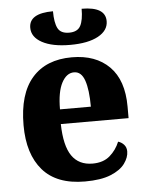

<svg xmlns="http://www.w3.org/2000/svg" viewBox="-54 -807 658 861"><g transform="rotate(-5 274.5 -376.5)"><path d="M294 10Q167 10 104 -62.5Q41 -135 41 -265Q41 -406 104 -478Q167 -550 283 -550Q390 -550 451.5 -488.5Q513 -427 513 -308V-256H208Q210 -158 241.5 -112.5Q273 -67 335 -67Q383 -67 412.5 -92.5Q442 -118 457 -155Q473 -150 483.5 -138Q494 -126 494 -108Q494 -81 474 -53.5Q454 -26 410 -8Q366 10 294 10ZM349 -322Q349 -398 334.5 -440Q320 -482 287 -482Q253 -482 231.5 -441Q210 -400 210 -322ZM281 -606Q201 -606 155 -631Q109 -656 109 -698Q109 -763 217 -763Q217 -712 230 -686.5Q243 -661 281 -661Q319 -661 332.5 -686.5Q346 -712 346 -763Q453 -763 453 -698Q453 -656 407.5 -631Q362 -606 281 -606Z"/></g></svg>

Font: Noto Serif SemiCondensed ExtraBold
Style: Regular
Weight: 800
Width: 4
Designer: Monotype Design Team
Foundry: Monotype Imaging Inc.
Version: Version 2.015